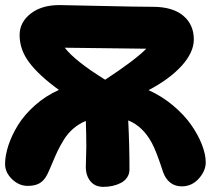

<svg xmlns="http://www.w3.org/2000/svg" viewBox="-22 -727 830 756"><path d="M384.8 8.8Q352.1 8.8 334 -13.4Q315.9 -35.6 315.9 -69.8Q315.9 -80.1 316.9 -108.4Q317.9 -136.7 317.9 -149.9Q317.9 -193.4 315.9 -251Q289.1 -239.7 267.3 -221.2Q245.6 -202.6 230.2 -178Q214.8 -153.3 204.8 -132.3Q194.8 -111.3 182.9 -82.5Q170.9 -53.7 164.1 -40Q151.9 -16.1 134 -5.6Q116.2 4.9 86.9 4.9Q52.7 4.9 25.4 -21.5Q-2 -47.9 -2 -81.1Q-2 -114.7 11 -154.3Q23.9 -193.8 48.8 -234.4Q73.7 -274.9 115.7 -312.3Q157.7 -349.6 210 -373Q132.3 -429.2 93.8 -480Q55.2 -530.8 55.2 -588.9Q55.2 -639.2 98.4 -673.1Q141.6 -707 211.9 -707Q226.6 -707 375.2 -703.6Q523.9 -700.2 579.1 -700.2Q658.2 -700.2 699.7 -665Q741.2 -629.9 741.2 -571.8Q741.2 -520.5 692.9 -467.5Q644.5 -414.6 563 -372.1Q615.2 -348.6 658.9 -312Q702.6 -275.4 730.2 -236.1Q757.8 -196.8 772.9 -158Q788.1 -119.1 788.1 -87.9Q788.1 -54.2 760.7 -23.7Q733.4 6.8 693.8 6.8Q667 6.8 648.2 -8.1Q629.4 -22.9 620.1 -49.8Q593.8 -130.9 576.2 -163.6Q541 -229.5 482.9 -252.9Q487.8 -154.3 487.8 -60.1Q487.8 -42 478.5 -28.3Q469.2 -14.6 454.1 -6.8Q439 1 421.4 4.9Q403.8 8.8 384.8 8.8ZM232.9 -539.1Q273.9 -486.3 392.1 -413.1Q508.8 -489.7 554.2 -535.2Q311 -538.1 232.9 -539.1Z"/></svg>

Font: Shantell Sans Normal
Style: Regular
Weight: 800
Designer: Stephen Nixon, Anya Danilova, Shantell Martin
Foundry: Arrow Type
Version: Version 1.006;[559af2be0]